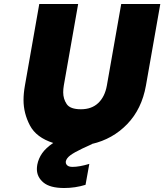

<svg xmlns="http://www.w3.org/2000/svg" viewBox="-20 -725 824 963"><path d="M784 -705 712 -296Q691 -178 618 -102.5Q545 -27 441 -3V-2L393 20Q351 40 332 54.5Q313 69 310 85Q310 87 310 89Q310 98 318 105Q326 112 344 112Q378 112 428 97L409 202Q357 218 302 218Q231 218 198 190.5Q165 163 165 123Q165 113 167 101Q173 70 191.5 43.5Q210 17 247 -8Q162 -35 130 -96Q98 -157 98 -223Q98 -257 105 -296L177 -705H372L300 -296Q297 -278 297 -262Q297 -229 314.5 -203Q332 -177 386 -177Q440 -177 473 -208.5Q506 -240 516 -296L588 -705Z"/></svg>

Font: Fz Poppins ExtBd
Style: Italic
Weight: 800
Italic angle: -10°
Designer: Ninad Kale (Devanagari), Jonny Pinhorn (Latin)
Foundry: Indian Type Foundry
Version: Vit hóa bi Vntype.Com & FontZin.Com